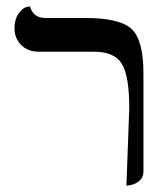

<svg xmlns="http://www.w3.org/2000/svg" viewBox="-20 -577 529 609"><path d="M381 12 390 -234Q390 -336 366.5 -374.5Q343 -413 278 -413H103Q68 -413 47 -434.5Q26 -456 26 -487Q26 -515 38 -532.5Q50 -550 62 -554L75 -557Q85 -520 124 -520H250Q360 -520 397.5 -485Q435 -450 435 -344V-33Q435 -14 421.5 -3Q408 8 394 10Z"/></svg>

Font: Linux Libertine Initials O
Style: Initials
Weight: 400
Designer: Philipp H. Poll
Foundry: Philipp H. Poll
Version: Version 5.0.6